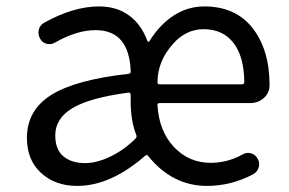

<svg xmlns="http://www.w3.org/2000/svg" viewBox="-20 -577 917 609"><path d="M224.6 12.7Q155.3 12.7 110.4 -28.3Q65.4 -69.3 65.4 -139.6Q65.4 -227.5 142.6 -275.9Q219.7 -324.2 387.7 -342.8Q395.5 -343.8 394.5 -351.6Q389.6 -481.4 283.2 -481.4Q223.6 -481.4 155.3 -442.4Q142.6 -434.6 128.4 -438Q114.3 -441.4 107.4 -454.1Q99.6 -467.8 103 -482.4Q106.4 -497.1 120.1 -504.9Q212.9 -556.6 293.9 -556.6Q350.6 -556.6 389.6 -527.8Q428.7 -499 447.3 -447.3Q448.2 -445.3 450.2 -444.8Q452.1 -444.3 454.1 -446.3Q485.4 -498 530.3 -527.3Q575.2 -556.6 627.9 -556.6Q725.6 -556.6 779.3 -490.2Q835 -420.9 835 -306.6Q835 -283.2 817.4 -266.6Q798.8 -250 773.4 -250H486.3Q478.5 -250 479.5 -243.2Q484.4 -161.1 531.7 -110.8Q579.1 -60.5 648.4 -60.5Q701.2 -60.5 749 -86.9Q761.7 -94.7 775.9 -90.8Q790 -86.9 796.9 -74.2Q804.7 -61.5 800.8 -46.9Q796.9 -32.2 783.2 -24.4Q712.9 12.7 636.7 12.7Q526.4 12.7 450.2 -82Q446.3 -87.9 440.4 -83Q331.1 12.7 224.6 12.7ZM250 -59.6Q287.1 -59.6 330.6 -80.6Q374 -101.6 410.2 -137.7Q415 -142.6 412.1 -149.4Q394.5 -193.4 394.5 -255.9V-276.4Q393.6 -284.2 386.7 -283.2Q263.7 -266.6 209.5 -233.9Q155.3 -201.2 155.3 -147.5Q155.3 -102.5 181.2 -81.1Q207 -59.6 250 -59.6ZM479.5 -315.4Q479.5 -309.6 486.3 -309.6H748Q754.9 -309.6 754.9 -317.4Q754.9 -317.4 754.9 -317.4Q753.9 -398.4 720.2 -441.4Q686.5 -484.4 626 -484.4Q570.3 -484.4 529.3 -438.5Q479.5 -382.8 479.5 -315.4Z"/></svg>

Font: Gen Jyuu Gothic Regular
Style: Regular
Weight: 400
Designer: [Source Han Sans]
Ryoko NISHIZUKA  (kana & ideographs); Paul D. Hunt (Latin, Greek & Cyrillic); Wenlong ZHANG  (bopomofo
Version: Version 1.002.20150607